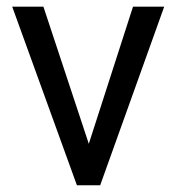

<svg xmlns="http://www.w3.org/2000/svg" viewBox="-20 -548 524 568"><path d="M242.7 -122.6 373.5 -528.3H465.8L276.4 0H207.5L16.1 -528.3H108.4Z"/></svg>

Font: Nahid FD
Style: FD
Weight: 400
Foundry: DejaVu fonts team - Redesigned by Saber Rastikerdar
Version: Version 0.3.0